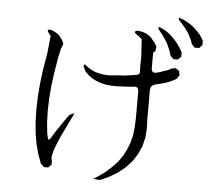

<svg xmlns="http://www.w3.org/2000/svg" viewBox="-60 -962 1135 1045"><g transform="rotate(5 508.0 -439.5)"><path d="M163.1 -145.5 153.3 -203.1 147.5 -264.6 145.5 -331.1 147.5 -401.4 153.3 -475.6 163.1 -554.7 177.7 -637.7 188.5 -739.3 181.6 -748 170.9 -762.7Q168 -774.4 182.6 -773.4L195.3 -769.5L208 -764.6L219.7 -757.8L230.5 -750L240.2 -739.3L249 -727.5L255.9 -714.8L260.7 -701.2L250 -674.8L239.3 -625L225.6 -544.9L215.8 -469.7L210 -398.4L208 -331.1L210 -268.6L215.8 -211.9L219.7 -192.4Q224.6 -163.1 239.3 -188.5L252 -210.9L298.8 -280.3L327.1 -320.3L354.5 -332L287.1 -192.4L274.4 -162.1L263.7 -134.8L256.8 -113.3L252.9 -95.7L250 -80.1L253.9 -67.4L254.9 -43.9L238.3 -25.4H214.8L196.3 -42L177.7 -91.8ZM856.4 -548.8 835.9 -541 811.5 -534.2 781.2 -526.4Q752 -520.5 752 -491.2V-328.1L753.9 -284.2L750 -233.4L738.3 -185.5L718.8 -141.6L692.4 -100.6L659.2 -64.5L620.1 -32.2L574.2 -4.9L522.5 18.6L486.3 14.6L507.8 2L547.9 -26.4L583 -57.6L613.3 -88.9L637.7 -124L657.2 -161.1L671.9 -199.2L682.6 -241.2L687.5 -286.1L689.5 -334V-480.5Q689.5 -508.8 660.2 -503.9L649.4 -502L604.5 -500L570.3 -498L538.1 -499L508.8 -502L480.5 -508.8L455.1 -518.6L432.6 -530.3L412.1 -545.9L395.5 -562.5L381.8 -587.9Q379.9 -610.4 396.5 -594.7L414.1 -582L431.6 -572.3L449.2 -564.5L469.7 -559.6L490.2 -555.7L513.7 -553.7L539.1 -554.7L565.4 -557.6L603.5 -559.6L640.6 -564.5L677.7 -570.3L689.5 -580.1L688.5 -625L689.5 -670.9L683.6 -765.6L673.8 -773.4L664.1 -781.2L646.5 -793.9Q637.7 -806.6 656.2 -808.6L672.9 -807.6L689.5 -803.7L705.1 -797.9L719.7 -789.1L733.4 -778.3L756.8 -749L766.6 -731.4L763.7 -708L752 -697.3V-670.9V-625V-613.3Q752 -584 780.3 -590.8L794.9 -594.7L815.4 -601.6L833 -607.4L847.7 -613.3L858.4 -620.1L881.8 -624L901.4 -610.4L905.3 -586.9L892.6 -567.4L875 -557.6ZM836.9 -721.7 830.1 -737.3 823.2 -752.9 814.5 -767.6 794.9 -796.9 770.5 -827.1Q763.7 -844.7 780.3 -836.9L798.8 -828.1L815.4 -818.4L831.1 -806.6L845.7 -793.9L859.4 -779.3L873 -764.6L884.8 -748L896.5 -730.5L906.2 -712.9V-688.5L888.7 -671.9H865.2L847.7 -688.5L842.8 -706.1ZM947.3 -790 933.6 -817.4 915 -843.8 892.6 -870.1 877 -886.7Q869.1 -903.3 885.7 -896.5L904.3 -888.7L921.9 -879.9L938.5 -870.1L953.1 -859.4L967.8 -846.7L981.4 -833L994.1 -819.3L1004.9 -803.7L1015.6 -786.1V-762.7L1000 -745.1L975.6 -744.1L958 -761.7L953.1 -776.4Z"/></g></svg>

Font: B2 Hana
Style: Regular
Weight: 500
Version: 2020-08-05; (max)